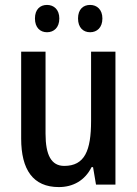

<svg xmlns="http://www.w3.org/2000/svg" viewBox="-20 -750 557 780"><path d="M122 -675C122 -638 143 -619 171 -619C199 -619 221 -638 221 -675C221 -711 199 -730 171 -730C143 -730 122 -712 122 -675ZM297 -675C297 -638 318 -619 346 -619C374 -619 396 -638 396 -675C396 -711 374 -730 346 -730C318 -730 297 -712 297 -675ZM449 -540H350V-259C350 -138 324 -76 241 -76C189 -76 165 -119 165 -207V-540H66V-187C66 -61 114 10 219 10C277 10 325 -17 352 -71H358L370 0H449Z"/></svg>

Font: Noto Sans Thai Cond Med
Style: Regular
Weight: 500
Width: 3
Designer: Monotype Design Team
Foundry: Monotype Imaging Inc.
Version: Version 2.002